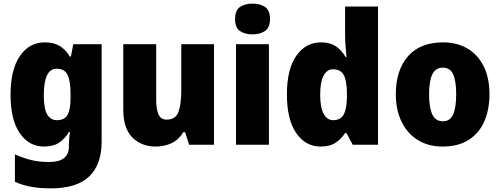

<svg xmlns="http://www.w3.org/2000/svg" viewBox="-20 -889 2752 1056"><path d="M226 -656Q277 -656 309.5 -635.5Q342 -615 364 -578H370L383 -646H539V-110Q539 15 471 81Q403 147 259 147Q199 147 152 138.5Q105 130 62 111V-40Q110 -19 152.5 -8.5Q195 2 250 2Q359 2 359 -83V-92Q359 -106 360.5 -125.5Q362 -145 365 -163H359Q338 -127 306 -105Q274 -83 222 -83Q139 -83 88.5 -157Q38 -231 38 -368Q38 -506 89.5 -581Q141 -656 226 -656ZM291 -511Q221 -511 221 -365Q221 -293 239 -260.5Q257 -228 293 -228Q335 -228 351.5 -257.5Q368 -287 368 -349V-374Q368 -442 352 -476.5Q336 -511 291 -511Z M1157 -646V-93H1020L998 -162H988Q964 -121 924.5 -102Q885 -83 836 -83Q758 -83 708 -133Q658 -183 658 -286V-646H839V-342Q839 -288 852 -259.5Q865 -231 896 -231Q946 -231 961.5 -273.5Q977 -316 977 -393V-646Z M1369 -869Q1411 -869 1438 -850.5Q1465 -832 1465 -784Q1465 -737 1437.5 -718.5Q1410 -700 1369 -700Q1326 -700 1299.5 -718.5Q1273 -737 1273 -784Q1273 -832 1299.5 -850.5Q1326 -869 1369 -869ZM1459 -646V-93H1278V-646Z M1743 -83Q1660 -83 1609 -157.5Q1558 -232 1558 -370Q1558 -508 1609.5 -582Q1661 -656 1746 -656Q1795 -656 1827 -634.5Q1859 -613 1881 -575H1886Q1883 -602 1880.5 -635Q1878 -668 1878 -696V-853H2059V-93H1920L1886 -157H1878Q1856 -124 1825 -103.5Q1794 -83 1743 -83ZM1812 -228Q1853 -228 1870 -258.5Q1887 -289 1888 -354V-375Q1888 -441 1871.5 -474.5Q1855 -508 1811 -508Q1779 -508 1760 -473.5Q1741 -439 1741 -369Q1741 -296 1760.5 -262Q1780 -228 1812 -228Z M2672 -371Q2672 -286 2643.5 -221Q2615 -156 2557.5 -119.5Q2500 -83 2414 -83Q2335 -83 2277 -119.5Q2219 -156 2188 -221Q2157 -286 2157 -371Q2157 -502 2223.5 -579Q2290 -656 2417 -656Q2492 -656 2549.5 -623Q2607 -590 2639.5 -526Q2672 -462 2672 -371ZM2340 -370Q2340 -298 2357.5 -260Q2375 -222 2416 -222Q2456 -222 2472.5 -260Q2489 -298 2489 -371Q2489 -443 2472.5 -480Q2456 -517 2415 -517Q2376 -517 2358 -480.5Q2340 -444 2340 -370Z"/></svg>

Font: Noto Sans Telugu UI SemiCondensed Black
Style: Regular
Weight: 900
Width: 4
Designer: Jelle Bosma - Monotype Design Team
Foundry: Monotype Imaging Inc.
Version: Version 2.005; ttfautohint (v1.8.4.7-5d5b)